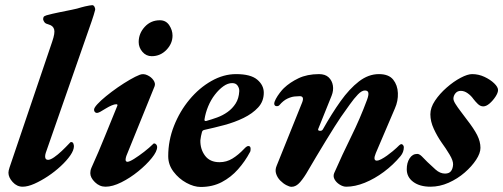

<svg xmlns="http://www.w3.org/2000/svg" viewBox="-20 -727 1997 762"><path d="M69.9 14Q47.1 14 30.3 -4.5Q13.5 -23 13.5 -41.5Q13.5 -49.1 17.9 -62.5L187.4 -562.5Q199 -596.2 194.9 -610.4Q190.9 -624.6 174.5 -629.4Q161.3 -632.7 157.2 -637.8Q153 -643 151.3 -649.2Q151.1 -655.3 152.9 -659.2Q154.7 -663.2 164.6 -666.3Q187.5 -672.6 213.9 -677.9Q240.2 -683.2 264.2 -688.1Q288.3 -692.9 302.6 -697.8Q308.5 -699.6 317.4 -701.6Q326.4 -703.6 334.7 -705.1Q343 -706.5 346.1 -706.5Q351.9 -706.5 355.4 -699.3Q358.9 -692.2 357.3 -686.6Q355.7 -679.8 352 -667.8Q348.4 -655.8 343.9 -643L161.6 -120.3Q160.2 -116.4 159.7 -112.6Q159.1 -108.8 159.1 -106.1Q159.1 -92.6 170.7 -92.6Q179.8 -92.6 194.5 -102.7Q209.3 -112.9 225.2 -127.9Q241.1 -143 253.9 -156.7Q255.8 -158.9 258.1 -161.1Q260.3 -163.3 261.9 -163.3Q269.2 -163.3 271.3 -156.9Q273.4 -150.5 273.4 -147Q273.4 -131.1 259.1 -110.3Q244.8 -89.6 221.2 -67.7Q197.5 -45.7 170.1 -27.5Q142.6 -9.3 116.3 2.4Q90 14 69.9 14Z M398.7 14Q375.1 14 356.7 -4Q338.4 -21.9 338.4 -39.7Q338.4 -44.5 339.3 -49.7Q340.2 -55 343 -61.4Q371.7 -124.7 396.8 -187.2Q422 -249.6 445.6 -307.1Q448 -313.3 441.4 -313.3Q434 -313.3 423.1 -308.6Q412.3 -304 400.8 -297Q389.4 -290.1 378.2 -283.5Q365 -276.2 359.2 -280.3Q353.3 -284.3 353.3 -291.8Q353.3 -299.3 366.6 -313.7Q379.8 -328.1 401.1 -345.4Q422.4 -362.8 447.1 -380Q471.9 -397.1 495.2 -410.6Q518.5 -424.1 534.5 -430.2Q549.2 -435.9 564.8 -428.6Q580.4 -421.4 589.1 -408.7Q597.9 -396 593.5 -384.5L481.3 -107.8Q479.8 -103.9 479.1 -99.6Q478.4 -95.4 478.4 -92.7Q478.4 -89 480.6 -86.9Q482.8 -84.8 485.4 -84.8Q493.6 -84.8 512.5 -96.7Q531.3 -108.5 552.2 -124.7Q573.1 -141 587.2 -155Q590 -157.9 591.2 -157.9Q596.5 -157.9 600.1 -153.5Q603.7 -149.1 603.7 -143.8Q603.7 -126.2 582.3 -99.7Q560.8 -73.1 528.6 -47Q496.4 -20.8 461.5 -3.4Q426.6 14 398.7 14ZM582.2 -504Q560 -504 545.2 -521.3Q530.4 -538.6 530.4 -560.2Q530.4 -594.2 554.4 -620.4Q578.5 -646.6 614.5 -646.6Q638.5 -646.6 651.6 -627Q664.7 -607.3 664.7 -585.6Q664.7 -554.1 640.5 -529Q616.3 -504 582.2 -504Z M776.5 15Q749.8 15 719.7 -1.4Q689.6 -17.8 668.6 -45.6Q647.6 -73.4 647.6 -107Q647.6 -169.3 670.6 -227.5Q693.5 -285.6 732 -331.8Q770.5 -378.1 818.8 -405.5Q867.1 -432.9 916.8 -432.9Q974.8 -432.9 1000.8 -411Q1026.9 -389.1 1026.9 -359Q1026.9 -324.7 1004.5 -300.5Q982.2 -276.3 946.7 -258.9Q911.2 -241.6 869.9 -230.6Q828.6 -219.6 791.5 -211.6Q787.2 -210.6 784.9 -208.7Q782.6 -206.8 781.4 -202.4Q779.4 -195.2 777.7 -186.8Q776 -178.5 775.2 -170.2Q774.4 -135.2 793.6 -109.3Q812.9 -83.3 851.2 -83.3Q879 -83.3 902.3 -97.6Q925.7 -111.9 948.2 -135.6Q959.1 -147.5 965.4 -147.5Q974.6 -147.5 974.6 -136.6Q974.6 -134 974.2 -129.9Q973.8 -125.7 971.8 -122.9Q952.6 -86.6 924.7 -55.1Q896.9 -23.6 860.2 -4.3Q823.5 15 776.5 15ZM798.5 -246.9Q819.4 -252.7 841.8 -260.8Q864.2 -268.9 883.3 -282.6Q902.5 -296.3 915.2 -316.2Q927.9 -336 929.5 -364.4Q930.4 -375.7 923.4 -386.5Q916.4 -397.2 901.7 -397.2Q884 -397.2 866.5 -384.6Q848.9 -372 833.1 -351.6Q817.2 -331.2 806.4 -305.4Q795.6 -279.5 791.5 -252.9Q790.7 -245.3 798.5 -246.9Z M1137.3 14.4Q1128.8 14.4 1116.4 7.8Q1103.9 1.3 1092.5 -10.2Q1081.1 -21.6 1076 -37Q1070.8 -52.3 1077.9 -69L1179.1 -320.2Q1188.9 -345.3 1169.6 -345.3Q1162.9 -345.3 1149.4 -344.1Q1136 -342.8 1120.1 -335.3Q1104.2 -327.7 1089.1 -310Q1085.1 -305.2 1077.3 -305.7Q1069.5 -306.2 1068.3 -314.8Q1068.3 -322.5 1074.7 -334.4Q1081.1 -346.4 1090.6 -358.8Q1100.1 -371.1 1106.5 -377.1Q1130.6 -400.1 1164.7 -416.4Q1198.8 -432.7 1245.9 -432.9Q1270.8 -432.9 1284.4 -420Q1297.9 -407.1 1301.1 -387.7Q1304.4 -368.2 1296.1 -347.2L1243.2 -215.8Q1240.2 -208.8 1248.8 -207.8Q1257.4 -206.8 1261.3 -213.4Q1296.5 -276 1331.6 -325.3Q1366.8 -374.7 1404.5 -403.8Q1442.3 -432.9 1483.8 -432.9Q1522.8 -432.9 1540.4 -411Q1557.9 -389.1 1559.1 -357.6Q1560.4 -326.2 1547.2 -296.6L1471.6 -119.6Q1459 -89.4 1475.8 -89.4Q1482 -89.4 1493 -95.1Q1503.9 -100.8 1516.2 -109.6Q1528.4 -118.4 1538.6 -126.9Q1548.9 -135.3 1553.7 -140.1Q1558.8 -145.2 1564.2 -150.2Q1569.6 -155.1 1573.1 -155.1Q1576.1 -155.1 1579.4 -151.4Q1582.7 -147.6 1582.7 -142.8Q1582.7 -123.3 1569.7 -107.5Q1540.4 -72.4 1503.5 -44.9Q1466.7 -17.5 1427.8 -1.7Q1388.9 14 1354.4 14Q1341.3 14 1327.8 5.4Q1314.3 -3.1 1307.8 -15.2Q1301.2 -27.2 1306.2 -39.8Q1338.5 -113.4 1373.7 -184.8Q1409 -256.2 1436.6 -330.6Q1443.6 -349.5 1441.9 -358.6Q1440.2 -367.7 1428.6 -367.9Q1416 -368.1 1400.6 -352.2Q1385.2 -336.3 1368.2 -312.3Q1351.3 -288.2 1332.5 -262Q1323.8 -249.7 1307.9 -224.3Q1292 -198.9 1272.8 -167.7Q1253.5 -136.6 1235.2 -105.4Q1216.9 -74.2 1202.7 -50.3Q1187.2 -22.8 1171.2 -4.2Q1155.1 14.4 1137.3 14.4Z M1688.5 14Q1646 14 1620.1 -5.1Q1594.3 -24.1 1594.3 -55.4Q1594.3 -80.9 1605.6 -98.5Q1616.9 -116.2 1636.2 -116.2Q1644 -116.2 1654 -106.6Q1664 -97 1676.2 -84.1Q1690.5 -70.3 1708.5 -54.2Q1726.5 -38.1 1746.1 -38.1Q1762.4 -38.1 1769.8 -47.8Q1777.2 -57.4 1778.2 -73.7Q1779 -89.1 1764.1 -113.8Q1749.3 -138.5 1732.8 -161Q1714.9 -186.7 1701.5 -215.9Q1688 -245.2 1688 -273.4Q1688 -299.9 1706.4 -327.4Q1724.8 -355 1752.6 -379.3Q1780.4 -403.7 1808.2 -418.3Q1835.9 -432.9 1853.8 -432.9Q1879.1 -432.9 1902.4 -422.1Q1925.6 -411.3 1941.1 -396.5Q1956.6 -381.6 1956.6 -369.7Q1956.6 -358.8 1946.5 -343.3Q1936.4 -327.9 1923.1 -316.3Q1909.7 -304.8 1898 -304.8Q1886.4 -304.8 1876.5 -314.3Q1866.6 -323.9 1858.9 -334Q1849.7 -347.3 1836.2 -356.8Q1822.8 -366.4 1808.8 -366.4Q1795.3 -366.4 1787.4 -356.6Q1779.5 -346.7 1779.5 -335.4Q1779.5 -327.4 1787.9 -314.1Q1796.2 -300.8 1808.2 -285.2Q1820.2 -269.7 1832.2 -253.2Q1861.2 -216 1874 -190.4Q1886.8 -164.9 1886.8 -140.2Q1886.8 -119.2 1869.7 -93Q1852.6 -66.8 1824.2 -42.1Q1795.8 -17.5 1760.4 -1.7Q1725 14 1688.5 14Z"/></svg>

Font: EB Garamond
Style: Italic
Weight: 400
Italic angle: -17.2°
Designer: Georg Duffner and Octavio Pardo
Foundry: Georg Duffner
Version: Version 1.001